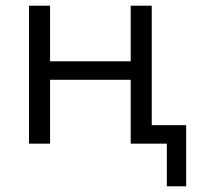

<svg xmlns="http://www.w3.org/2000/svg" viewBox="-20 -505 700 675"><path d="M566.5 150V0H468.5V-65H634.5V150ZM82 0V-485H156V-289.5H439.5V-485H513.5V0H439.5V-224.5H156V0Z"/></svg>

Font: Geologica Cursive ExtraLight
Style: Regular
Weight: 250
Designer: Sindre Bremnes, Frode Helland
Foundry: Monokrom Skriftforlag AS
Version: Version 1.010;gftools[0.9.28]